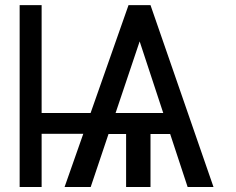

<svg xmlns="http://www.w3.org/2000/svg" viewBox="-20 -748 943 768"><path d="M387.7 -295.9V-212.9H119.1V-295.9ZM146.5 -727.5V0H58.6V-727.5ZM561.5 -650.4 342.8 0H238.3L494.1 -727.5H556.6ZM730.5 0 514.6 -655.3 519.5 -727.5H582L834 0ZM707 -295.9V-211.9H362.3V-295.9ZM582 -269.5V0H484.4V-269.5Z"/></svg>

Font: GitLab Sans
Style: Regular
Weight: 400
Designer: Rasmus Andersson
Foundry: Modifications by GitLab B.V., manufactured by rsms
Version: Version 4.000;git-c8fb6b7